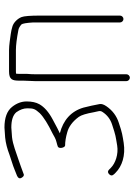

<svg xmlns="http://www.w3.org/2000/svg" viewBox="106 -648 588 839"><g transform="rotate(-90 399.5 -229.0)"><path d="M261.2 -473C293.6 -473 316 -465.7 328.2 -451C339.5 -435.1 345.2 -419.1 345.2 -403C345.2 -376 342.5 -369.6 324.2 -349C306.1 -330.9 274.9 -312.2 235.6 -293C229.5 -289.7 223.1 -286.2 216.6 -282.6C205 -276.2 190.6 -274.6 178.4 -270C166.9 -265.7 172.8 -239.2 182.4 -238C199.4 -238 218.8 -234.9 240.6 -228.6C264.2 -222.4 287.8 -205.6 307.8 -178.1C315.5 -167.4 322.3 -145.4 328.2 -112C331.5 -93.1 337.5 -85.4 328.2 -73C315.4 -53.9 297.8 -40.5 275.2 -33C222.8 -15.7 224.4 -17.7 182.9 -10.5C144.1 -4.2 104.8 -18.4 85.2 -38L77.2 -46C70.5 -52.7 63.7 -52.3 56.7 -45C45.1 -32.9 57.3 -23.9 64.2 -17C91.9 10.7 138.8 26.6 194.4 18C226.9 12.6 237.9 11.8 281.2 -3.1C311.5 -12.6 335.9 -30.8 354.2 -57.5C362.2 -69.2 365.4 -79.2 363.7 -87.5C359.2 -110.2 354.8 -133.8 348.2 -158C332.5 -211.8 293.5 -246.2 236 -261C245.8 -265.1 265.5 -275.7 297.3 -292.7C329.2 -309.8 351.1 -329.1 363.2 -350.7C371.2 -365.1 375.2 -383.5 375.2 -406.1C375.2 -428.7 367.2 -450 351.2 -470C333.6 -492 303.6 -503 261.2 -503L217.6 -500C192.4 -497.4 168.4 -491 142.2 -481C130.9 -477 119.7 -473.3 108.7 -470C85.9 -463.1 72 -456.2 50.2 -448C41.1 -443.5 37.7 -438.2 39.9 -432.1C42.5 -424.8 50.1 -414 60.2 -420L90.2 -431C98.9 -434.3 108.4 -437.7 118.7 -441C153.9 -452.4 186.3 -466.3 219.2 -470Z M479 45C486.9 45 494 37.9 494 30V-369C494 -379.7 494.5 -391 495.6 -403V-437C495.6 -442.3 495.9 -447.3 496.4 -452C499.1 -452.7 502.5 -453 506.8 -453H599.6C620.7 -453 650.2 -449.3 688.1 -442C694.9 -440.8 702.7 -436.4 711.6 -429C715.7 -423.9 718.6 -406.9 720.4 -378V2C720.4 9.9 727.5 17 735.4 17C743.3 17 750.4 9.9 750.4 2V-347C750.4 -390 748.2 -417.1 743.9 -428.3C736.5 -447.3 718.5 -464 702.5 -468.3L686.8 -472.5C683.1 -473.5 677.2 -474.5 669.3 -475.6C651.4 -477.9 620.9 -483 599.6 -483H506.8C470.7 -483 466 -469 466 -437V-420L464 -369V30C464 37.9 471.1 45 479 45Z"/></g></svg>

Font: MewTooHand
Style: Condensed
Weight: 400
Designer: Mew Too, Robert Jablonski
Version: Version 0.77